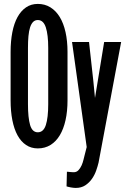

<svg xmlns="http://www.w3.org/2000/svg" viewBox="-20 -741 640 972"><path d="M321.8 -232.9Q321.8 -177.7 311.8 -132.8Q301.8 -87.9 282.7 -56.2Q263.7 -24.4 235.6 -7.1Q207.5 10.3 171.4 10.3Q137.7 10.3 111.8 -7.1Q85.9 -24.4 68.6 -56.2Q51.3 -87.9 42.5 -132.8Q33.7 -177.7 33.7 -232.9V-478Q33.7 -533.2 42.5 -578.1Q51.3 -623 68.8 -654.8Q86.4 -686.5 112.1 -703.9Q137.7 -721.2 171.4 -721.2Q207 -721.2 235.1 -703.9Q263.2 -686.5 282.5 -654.8Q301.8 -623 311.8 -578.1Q321.8 -533.2 321.8 -478ZM452.6 -330.1 460.9 -245.1 507.3 -528.3H593.3L479 82Q474.6 100.6 466.8 122.8Q459 145 445.3 164.6Q431.6 184.1 411.6 197.3Q391.6 210.4 363.3 210.4Q358.4 210.4 351.8 209.7Q345.2 209 338.6 207.8Q332 206.5 326.2 205.1Q320.3 203.6 316.9 202.6L318.8 128.4Q321.8 128.4 326.4 128.9Q331.1 129.4 336.2 129.9Q341.3 130.4 346.2 130.6Q351.1 130.9 353.5 130.9Q367.7 130.9 377.2 120.6Q386.7 110.4 393.1 96.2Q399.4 82 402.8 67.1Q406.2 52.2 408.7 43.5L418.9 3.4L344.7 -528.3H430.7ZM224.1 -498.5Q224.1 -565.4 211.9 -602.5Q199.7 -639.6 171.4 -639.6Q157.2 -639.6 147.7 -630.1Q138.2 -620.6 132.3 -602.5Q126.5 -584.5 124 -558.3Q121.6 -532.2 121.6 -498.5V-213.4Q121.6 -145.5 132.3 -108.4Q143.1 -71.3 171.4 -71.3Q200.2 -71.3 212.2 -108.4Q224.1 -145.5 224.1 -213.4Z"/></svg>

Font: Roboto Mono
Style: Regular
Weight: 500
Designer: Google
Version: Version 2.000986; 2015; ttfautohint (v1.3)